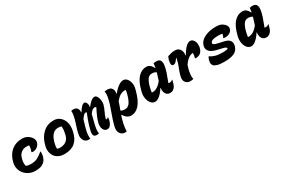

<svg xmlns="http://www.w3.org/2000/svg" viewBox="104 -1736 4592 3113"><g transform="rotate(-30 2400.0 -180.0)"><path d="M377 -551Q419 -551 453.5 -535Q488 -519 512 -495Q538 -470 550 -440.5Q562 -411 557 -390L554 -377Q544 -335 507.5 -306Q471 -277 429 -277Q414 -277 399 -282V-288Q425 -361 419 -400Q398 -403 371 -403Q310 -403 267.5 -367Q225 -331 210 -262L208 -253Q201 -223 200.5 -193.5Q200 -164 208 -136Q229 -128 251.5 -124.5Q274 -121 299 -121Q372 -121 422 -147.5Q472 -174 525 -220H531Q533 -201 532.5 -180.5Q532 -160 527 -141Q517 -101 503 -77Q489 -53 466 -34Q442 -13 404.5 -0.5Q367 12 310 12Q244 12 191.5 -13Q139 -38 105 -79.5Q71 -121 58 -172.5Q45 -224 57 -277L59 -286Q87 -411 170.5 -481Q254 -551 377 -551Z M963 -552Q1030 -552 1079 -512.5Q1128 -473 1148.5 -404.5Q1169 -336 1150 -247L1147 -233Q1121 -111 1048 -49.5Q975 12 850 12Q770 12 716.5 -25Q663 -62 644 -125.5Q625 -189 646 -267L650 -282Q683 -406 765 -479Q847 -552 963 -552ZM962 -411Q910 -411 868.5 -371.5Q827 -332 801 -241L799 -234Q789 -199 785.5 -171.5Q782 -144 786 -124Q809 -114 837 -114Q905 -114 951 -146.5Q997 -179 1013 -245L1015 -253Q1038 -347 1029 -402Q1016 -407 1000.5 -409Q985 -411 962 -411Z M1290 -540Q1308 -546 1329 -546Q1426 -546 1419 -438H1424Q1450 -485 1481 -517.5Q1512 -550 1539 -550Q1560 -550 1576 -520Q1592 -490 1583 -443H1588Q1619 -487 1658 -519.5Q1697 -552 1728 -552Q1751 -552 1766.5 -533Q1782 -514 1790.5 -485Q1799 -456 1800 -425Q1801 -394 1795 -369Q1780 -313 1753 -259.5Q1726 -206 1711 -150Q1710 -147 1709.5 -144Q1709 -141 1709 -138H1719Q1725 -138 1734 -141Q1743 -144 1751 -153H1757Q1757 -136 1751 -109Q1737 -45 1703 -11Q1692 0 1680.5 5Q1669 10 1650 10Q1620 10 1599 -11Q1578 -32 1570.5 -67.5Q1563 -103 1572 -145Q1583 -193 1610 -257Q1637 -321 1673 -388Q1663 -402 1647 -402Q1600 -402 1553 -328Q1532 -245 1517 -185.5Q1502 -126 1496.5 -81.5Q1491 -37 1498 0Q1480 5 1455 5Q1413 5 1400.5 -22.5Q1388 -50 1401 -107Q1412 -155 1425 -197.5Q1438 -240 1455.5 -287Q1473 -334 1497 -395Q1490 -402 1480 -402Q1462 -402 1441 -382Q1420 -362 1395 -325Q1377 -262 1360.5 -208Q1344 -154 1335.5 -103Q1327 -52 1333 3Q1320 6 1307 6Q1271 6 1249 -9Q1227 -24 1215.5 -46.5Q1204 -69 1200.5 -92.5Q1197 -116 1200 -134Q1208 -187 1223.5 -238Q1239 -289 1256 -339.5Q1273 -390 1283 -441Q1288 -466 1291 -492.5Q1294 -519 1290 -540Z M1914 -540Q1928 -545 1941.5 -546.5Q1955 -548 1971 -548Q2001 -548 2024.5 -536Q2048 -524 2060.5 -496Q2073 -468 2067 -419L2073 -416Q2101 -453 2134 -484Q2167 -515 2201.5 -533.5Q2236 -552 2267 -552Q2307 -552 2335 -519.5Q2363 -487 2373.5 -436Q2384 -385 2369 -329L2362 -302Q2319 -139 2252 -63.5Q2185 12 2097 12Q2066 12 2040 -2.5Q2014 -17 1995.5 -38Q1977 -59 1965 -78L1959 -77Q1937 -14 1921.5 53.5Q1906 121 1903 197Q1891 200 1876 200Q1835 200 1807.5 177.5Q1780 155 1770 119Q1760 83 1769 42Q1786 -29 1805.5 -88.5Q1825 -148 1845.5 -203.5Q1866 -259 1884.5 -316.5Q1903 -374 1916 -441Q1921 -465 1922 -492.5Q1923 -520 1914 -540ZM2205 -396Q2163 -396 2121 -371.5Q2079 -347 2036 -294Q2024 -256 2010.5 -219.5Q1997 -183 1984 -147Q2012 -127 2059 -127Q2115 -127 2148 -170.5Q2181 -214 2204 -293L2209 -310Q2226 -369 2225 -394Q2220 -395 2215 -395.5Q2210 -396 2205 -396Z M2697 -552Q2744 -552 2772.5 -524.5Q2801 -497 2817 -462H2822Q2826 -482 2829 -503Q2832 -524 2832 -540Q2856 -548 2887 -548Q2921 -548 2943 -532Q2965 -516 2970 -477Q2975 -438 2958 -369Q2942 -305 2919 -249Q2896 -193 2880 -144Q2889 -139 2903 -139Q2916 -139 2929 -143.5Q2942 -148 2957 -161H2963Q2962 -154 2959.5 -146Q2957 -138 2955 -129Q2948 -98 2937 -71Q2926 -44 2912 -29Q2894 -10 2875.5 0Q2857 10 2828 10Q2792 10 2768.5 -10Q2745 -30 2735.5 -64Q2726 -98 2733 -138H2727Q2702 -97 2671.5 -63Q2641 -29 2609.5 -8.5Q2578 12 2549 12Q2511 12 2484.5 -10.5Q2458 -33 2443 -69.5Q2428 -106 2425 -147.5Q2422 -189 2431 -227L2438 -255Q2476 -406 2542.5 -479Q2609 -552 2697 -552ZM2571 -146Q2576 -145 2580.5 -144.5Q2585 -144 2589 -144Q2632 -144 2675.5 -170.5Q2719 -197 2763 -254Q2773 -287 2784 -320.5Q2795 -354 2805 -390Q2774 -413 2724 -413Q2673 -413 2643 -370.5Q2613 -328 2593 -255L2588 -237Q2581 -211 2577 -188Q2573 -165 2571 -146Z M3097 -523Q3120 -532 3160 -541Q3200 -550 3234 -550Q3281 -550 3308 -525.5Q3335 -501 3344 -465Q3353 -429 3345 -395L3352 -392Q3397 -474 3441.5 -517Q3486 -560 3525 -560Q3554 -560 3574 -540Q3594 -521 3602 -497.5Q3610 -474 3611.5 -452Q3613 -430 3611.5 -414.5Q3610 -399 3609 -396L3604 -376Q3603 -373 3597.5 -357Q3592 -341 3578 -321Q3564 -301 3539 -286.5Q3514 -272 3475 -272Q3470 -272 3465.5 -272.5Q3461 -273 3455 -274V-280Q3463 -303 3466 -324.5Q3469 -346 3469 -369H3462Q3447 -369 3421.5 -359.5Q3396 -350 3363.5 -323Q3331 -296 3296 -242Q3286 -211 3277 -177Q3268 -143 3262 -98Q3253 -37 3266 0Q3240 8 3209 8Q3149 8 3119 -33Q3089 -74 3107 -143Q3125 -212 3153.5 -281Q3182 -350 3197 -430L3191 -433Q3162 -390 3142.5 -374Q3123 -358 3103 -358Q3077 -358 3068.5 -382Q3060 -406 3073 -461Q3077 -475 3082 -489.5Q3087 -504 3097 -523Z M4003 -552Q4059 -552 4091.5 -539Q4124 -526 4151 -499Q4193 -457 4185 -417L4182 -404Q4175 -374 4140 -349Q4105 -324 4051 -324Q4034 -324 4016 -327V-333Q4036 -364 4039 -399Q4023 -403 4005.5 -405Q3988 -407 3970 -407Q3913 -407 3880.5 -400Q3848 -393 3834.5 -381.5Q3821 -370 3817 -356Q3812 -337 3830.5 -324Q3849 -311 3909 -298L3996 -279Q4076 -262 4102 -223Q4128 -184 4115 -131Q4094 -50 4027 -19Q3960 12 3841 12Q3753 12 3709.5 -3Q3666 -18 3653 -31Q3640 -44 3632.5 -68.5Q3625 -93 3637 -138Q3642 -155 3648 -168Q3654 -181 3662 -192H3668Q3706 -163 3759.5 -148Q3813 -133 3901 -133Q3951 -133 3990 -144Q3995 -163 3981 -173Q3967 -183 3930 -192L3822 -218Q3728 -241 3695.5 -285Q3663 -329 3678 -384Q3699 -462 3786 -507Q3873 -552 4003 -552Z M4497 -552Q4544 -552 4572.5 -524.5Q4601 -497 4617 -462H4622Q4626 -482 4629 -503Q4632 -524 4632 -540Q4656 -548 4687 -548Q4721 -548 4743 -532Q4765 -516 4770 -477Q4775 -438 4758 -369Q4742 -305 4719 -249Q4696 -193 4680 -144Q4689 -139 4703 -139Q4716 -139 4729 -143.5Q4742 -148 4757 -161H4763Q4762 -154 4759.5 -146Q4757 -138 4755 -129Q4748 -98 4737 -71Q4726 -44 4712 -29Q4694 -10 4675.5 0Q4657 10 4628 10Q4592 10 4568.5 -10Q4545 -30 4535.5 -64Q4526 -98 4533 -138H4527Q4502 -97 4471.5 -63Q4441 -29 4409.5 -8.5Q4378 12 4349 12Q4311 12 4284.5 -10.5Q4258 -33 4243 -69.5Q4228 -106 4225 -147.5Q4222 -189 4231 -227L4238 -255Q4276 -406 4342.5 -479Q4409 -552 4497 -552ZM4371 -146Q4376 -145 4380.5 -144.5Q4385 -144 4389 -144Q4432 -144 4475.5 -170.5Q4519 -197 4563 -254Q4573 -287 4584 -320.5Q4595 -354 4605 -390Q4574 -413 4524 -413Q4473 -413 4443 -370.5Q4413 -328 4393 -255L4388 -237Q4381 -211 4377 -188Q4373 -165 4371 -146Z"/></g></svg>

Font: Recursive Mn Csl St XBd
Style: Italic
Weight: 800
Italic angle: -15°
Monospace: yes
Version: Version 1.079;hotconv 1.0.112;makeotfexe 2.5.65598; ttfautoh